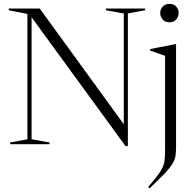

<svg xmlns="http://www.w3.org/2000/svg" viewBox="-20 -760 1022 1012"><path d="M124.5 -26V-686.5L26 -706V-715H189.5L632.5 -105V-689L538 -706V-715H745V-706L654 -689V10H641.5L146.5 -669V-26L241 -9V0H33.5V-9ZM873 -642.5Q850.5 -642.5 837.5 -657.5Q824.5 -672.5 824.5 -692Q824.5 -711 837.5 -725.2Q850.5 -739.5 873 -739.5Q896 -739.5 908.8 -725.2Q921.5 -711 921.5 -692Q921.5 -672.5 908.8 -657.5Q896 -642.5 873 -642.5ZM850 -466Q841.5 -469 818 -477.2Q794.5 -485.5 771.5 -493.5V-501.5L905 -527.5H908V14.5Q908 41.5 905 61.5Q902 81.5 889.2 102.8Q876.5 124 848 154.2Q819.5 184.5 768.5 232.5L761 225.5Q792.5 188.5 810.5 164.8Q828.5 141 837 122.2Q845.5 103.5 847.8 83Q850 62.5 850 32Z"/></svg>

Font: Newsreader Display Light
Style: Regular
Weight: 300
Designer: Hugues Gentile
Foundry: Production Type
Version: Version 1.001